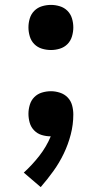

<svg xmlns="http://www.w3.org/2000/svg" viewBox="-20 -548 415 783"><path d="M188 -344Q169 -344 151 -349.5Q133 -355 120 -368Q107 -381 101.5 -399.5Q96 -418 96 -436Q96 -455 101.5 -473Q107 -491 120 -504Q133 -517 151 -522.5Q169 -528 188 -528Q206 -528 224 -522.5Q242 -517 255 -504Q268 -491 273.5 -473Q279 -455 279 -436Q279 -418 273.5 -399.5Q268 -381 255 -368Q242 -355 224 -349.5Q206 -344 188 -344ZM146 215 77 156Q111 125 140 88Q169 51 187 8Q168 8 150 2.5Q132 -3 119 -16.5Q106 -30 101 -48Q96 -66 96 -84Q96 -102 101.5 -120.5Q107 -139 120 -152Q133 -165 151 -170.5Q169 -176 188 -176Q206 -176 224.5 -170Q243 -164 256 -150.5Q269 -137 274 -118.5Q279 -100 279 -81Q279 -40 268.5 0.5Q258 41 240 78.5Q222 116 197.5 150Q173 184 146 215Z"/></svg>

Font: Zed Sans Semibold
Style: Regular
Weight: 600
Designer: Belleve Invis
Foundry: Belleve Invis
Version: Version 1.0.0; ttfautohint (v1.8.4)